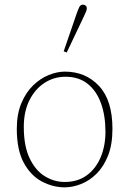

<svg xmlns="http://www.w3.org/2000/svg" viewBox="-20 -790 554 823"><path d="M257 13Q207 13 159.5 -12Q112 -37 82 -92Q52 -147 52 -238Q52 -301 71.5 -347.5Q91 -394 122 -424Q153 -454 189 -468.5Q225 -483 258 -483Q347 -483 404.5 -421.5Q462 -360 462 -238Q462 -170 443 -122.5Q424 -75 393.5 -45Q363 -15 327 -1Q291 13 257 13ZM257 -10Q313 -10 352 -38.5Q391 -67 411.5 -116Q432 -165 432 -225Q432 -294 413 -347Q394 -400 356 -430.5Q318 -461 261 -461Q211 -461 170.5 -434.5Q130 -408 106 -360Q82 -312 82 -246Q82 -163 107.5 -110.5Q133 -58 173 -34Q213 -10 257 -10ZM253 -570 308 -730Q315 -750 320 -760Q325 -770 336 -770Q342 -770 347 -766Q352 -762 352 -754Q352 -747 348.5 -739.5Q345 -732 336 -712L266 -565Z"/></svg>

Font: Source Serif 4 ExtraLight
Style: Regular
Weight: 200
Designer: Frank Grießhammer
Foundry: Adobe
Version: Version 4.005;hotconv 1.1.0;makeotfexe 2.6.0